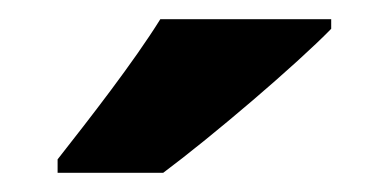

<svg xmlns="http://www.w3.org/2000/svg" viewBox="-20 -786 405 200"><path d="M325 -756V-766H147C119 -721 73 -662 40 -620V-606H150C201 -644 289 -719 325 -756Z"/></svg>

Font: Noto Sans Myanmar UI SemiCondensed ExtraBold
Style: Regular
Weight: 800
Width: 4
Designer: Monotype Design Team
Foundry: Monotype Imaging Inc.
Version: Version 2.103